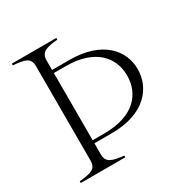

<svg xmlns="http://www.w3.org/2000/svg" viewBox="-160 -837 949 975"><g transform="rotate(-30 314.5 -349.0)"><path d="M199 -73V-139H301C494 -139 578 -245 578 -356C578 -466 492 -569 301 -569H199V-625C199 -674 234 -683 299 -689V-699H38V-689C111 -683 138 -674 138 -625V-73C138 -25 109 -16 38 -9V1H299V-9C234 -16 199 -25 199 -73ZM199 -157V-551H268C440 -551 515 -462 515 -354C515 -246 440 -157 268 -157Z"/></g></svg>

Font: Sprat Condensed Light
Style: Regular
Weight: 300
Width: 3
Designer: Ethan Nakache
Foundry: Collletttivo
Version: Version 2.000;Glyphs 3.2 (3217)